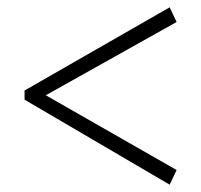

<svg xmlns="http://www.w3.org/2000/svg" viewBox="-20 -584 548 524"><path d="M47 -312 443 -80 462 -120 105 -324 462 -524 443 -564 47 -337Z"/></svg>

Font: Source Serif 4 Display
Style: Bold
Weight: 700
Designer: Frank Grießhammer
Foundry: Adobe Systems Incorporated
Version: Version 4.004;hotconv 1.0.117;makeotfexe 2.5.65602